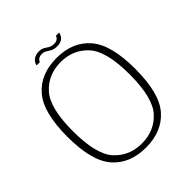

<svg xmlns="http://www.w3.org/2000/svg" viewBox="-214 -902 1037 1037"><g transform="rotate(-45 305.0 -383.5)"><path d="M299 4.5Q421.5 4.5 490 -73.5Q558.5 -151.5 558.5 -337.5Q558.5 -522.5 490 -601.2Q421.5 -680 299 -680Q176 -680 107.8 -601.5Q39.5 -523 39.5 -337.5Q39.5 -151.5 108 -73.5Q176.5 4.5 299 4.5ZM299 -27Q203.5 -27 142.8 -93.2Q82 -159.5 82 -337.5Q82 -515.5 142.8 -582Q203.5 -648.5 299 -648.5Q394.5 -648.5 455.2 -582Q516 -515.5 516 -337.5Q516 -159.5 455.2 -93.2Q394.5 -27 299 -27ZM346 -721.5Q360 -721.5 370 -724.8Q380 -728 386.8 -733.2Q393.5 -738.5 397.5 -744.8Q401.5 -751 403.5 -756.8Q405.5 -762.5 406 -767H381Q380.5 -762 376.2 -756.2Q372 -750.5 364.2 -746.5Q356.5 -742.5 345 -742.5Q329.5 -742.5 319.2 -747Q309 -751.5 300.8 -757.5Q292.5 -763.5 282.5 -768Q272.5 -772.5 257 -772.5Q244 -772.5 234 -769.5Q224 -766.5 216.8 -761.5Q209.5 -756.5 205 -750.8Q200.5 -745 198 -738.8Q195.5 -732.5 195 -727.5H220Q221 -732.5 225.2 -738Q229.5 -743.5 237.8 -747.5Q246 -751.5 258 -751.5Q271 -751.5 280 -747Q289 -742.5 297.5 -736.5Q306 -730.5 317.2 -726Q328.5 -721.5 346 -721.5Z"/></g></svg>

Font: Anybody UltraCondensed Thin ExtraLight
Style: Regular
Weight: 250
Version: Version 1.111